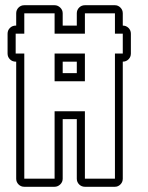

<svg xmlns="http://www.w3.org/2000/svg" viewBox="-20 -715 565 735"><path d="M9 -586Q9 -599 18 -608Q27 -617 40 -617H42V-664Q42 -677 51 -686Q60 -695 73 -695H189Q201 -695 210.5 -686Q220 -677 220 -664V-617H274V-664Q274 -677 283 -686Q292 -695 305 -695H420Q432 -695 441 -686Q450 -677 450 -664V-617Q463 -617 472 -608Q481 -599 481 -586V-510Q481 -497 472 -488Q463 -479 450 -479V-31Q450 -18 441 -9Q432 0 420 0H305Q292 0 283 -9Q274 -18 274 -31V-259H220V-31Q220 -18 210.5 -9Q201 0 189 0H73Q60 0 51 -9Q42 -18 42 -31V-479H40Q27 -479 18 -488Q9 -497 9 -510ZM274 -435V-479H220V-435ZM189 -404V-510H305V-404ZM40 -510H73V-31H189V-289H305V-31H420V-510H450V-586H420V-664H305V-586H189V-664H73V-586H40Z"/></svg>

Font: Lichte PostBus
Style: Regular
Weight: 400
Designer: Peter Wiegel
Version: Version 1.001